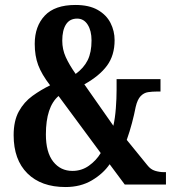

<svg xmlns="http://www.w3.org/2000/svg" viewBox="-20 -744 700 774"><path d="M244 10Q146 10 90.5 -45Q35 -100 35 -199Q35 -257 56 -295Q77 -333 111 -357.5Q145 -382 182 -400Q148 -444 134 -481.5Q120 -519 120 -567Q120 -638 160.5 -681Q201 -724 284 -724Q339 -724 374 -704Q409 -684 425.5 -651.5Q442 -619 442 -582Q442 -521 411.5 -479.5Q381 -438 320 -404L437 -237Q444 -268 447 -307.5Q450 -347 450 -382V-425H627V-375H613Q594 -375 577 -372.5Q560 -370 547 -356.5Q534 -343 527 -313Q521 -282 512 -248Q503 -214 491 -180L574 -78Q587 -61 605 -55.5Q623 -50 641 -50H649V0H483L422 -82Q396 -44 350.5 -17Q305 10 244 10ZM285 -446Q318 -470 333.5 -501.5Q349 -533 349 -581Q349 -620 333.5 -644.5Q318 -669 291 -669Q261 -669 246 -645.5Q231 -622 231 -580Q231 -545 245 -514Q259 -483 285 -446ZM272 -55Q309 -55 338.5 -76Q368 -97 386 -127L216 -357Q165 -313 165 -202Q165 -130 194.5 -92.5Q224 -55 272 -55Z"/></svg>

Font: Noto Serif ExtraCondensed
Style: Bold
Weight: 700
Width: 2
Designer: Monotype Design Team
Foundry: Monotype Imaging Inc.
Version: Version 2.014; ttfautohint (v1.8.4.7-5d5b)